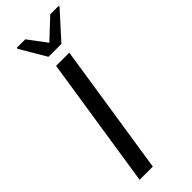

<svg xmlns="http://www.w3.org/2000/svg" viewBox="-288 -917 946 946"><g transform="rotate(-45 185.0 -444.0)"><path d="M45 0ZM45 0 151 -688H243L137 0ZM76 -746ZM156 -746 76 -882 77 -888H136L208 -792L310 -888H370L369 -882L246 -746Z"/></g></svg>

Font: Azeri Sans
Style: Italic
Weight: 400
Designer: Hector Gatti & Omnibus-Type (original fonts) / Cristiano Sobral (main changes and remastering)
Foundry: Omnibus-Type
Version: Version 0.07;August 21, 2020;FontCreator 13.0.0.2681 64-bit;